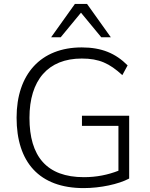

<svg xmlns="http://www.w3.org/2000/svg" viewBox="-20 -956 767 984"><path d="M409 8C494 8 588 -12 642 -41V-363H400V-311H587V-81C533 -60 475 -48 410 -48C219 -48 131 -155 131 -352C131 -545 226 -656 399 -656C489 -656 541 -631 607 -571L634 -621C573 -682 502 -713 399 -713C189 -713 65 -576 65 -353C65 -125 181 8 409 8ZM242 -765H291L395 -891L499 -765H548L426 -936H364Z"/></svg>

Font: Poppy and Pepper Light
Style: Regular
Weight: 300
Designer: Thy Ha
Foundry: Thy Ha
Version: Version 0.001;Glyphs 3.2 (3227)